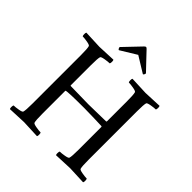

<svg xmlns="http://www.w3.org/2000/svg" viewBox="-222 -995 1153 1153"><g transform="rotate(45 354.5 -418.0)"><path d="M358.9 -839.4Q363.8 -839.4 370.6 -831.5Q391.6 -808.6 421.6 -777.6Q451.7 -746.6 470.2 -726.6Q470.2 -721.7 467.3 -715.8Q464.4 -710 460.4 -710L358.9 -772.5Q282.2 -725.6 256.8 -710Q252.9 -710 249.8 -715.8Q246.6 -721.7 246.6 -726.6Q328.1 -811 346.7 -831.5Q353.5 -839.4 358.9 -839.4ZM159.7 -641.6Q173.8 -641.6 273.9 -646.5Q277.3 -642.6 277.1 -630.9Q276.9 -619.1 273.9 -615.2Q259.3 -615.2 233.9 -610.8Q208.5 -606.4 206.5 -599.6Q201.7 -584 201.7 -527.3V-356.4L203.6 -353.5Q347.2 -350.6 356.9 -350.6Q374.5 -350.6 506.3 -353.5Q508.3 -355.5 508.3 -357.4V-527.3Q508.3 -584 503.4 -599.6Q501.5 -606.4 476.1 -610.8Q450.7 -615.2 436 -615.2Q433.1 -619.1 432.9 -630.9Q432.6 -642.6 436 -646.5Q536.1 -641.6 551.3 -641.6Q565.4 -641.6 665.5 -646.5Q668.9 -642.6 668.7 -630.9Q668.5 -619.1 665.5 -615.2Q650.9 -615.2 625.5 -610.8Q600.1 -606.4 598.1 -599.6Q593.3 -584 593.3 -527.3V-116.2Q593.3 -59.6 598.1 -43.9Q600.1 -37.1 625.5 -32.7Q650.9 -28.3 665.5 -28.3Q668.5 -24.4 668.7 -12.7Q668.9 -1 665.5 2.9Q565.4 -2 551.3 -2Q536.1 -2 436 2.9Q432.6 -1 432.9 -12.7Q433.1 -24.4 436 -28.3Q450.7 -28.3 476.1 -32.7Q501.5 -37.1 503.4 -43.9Q508.3 -59.6 508.3 -116.2V-309.6L506.3 -313.5Q494.6 -314 440.2 -315.7Q385.7 -317.4 356.9 -317.4Q214.4 -317.4 202.6 -311.5L201.7 -309.6V-116.2Q201.7 -59.6 206.5 -43.9Q208.5 -37.1 233.9 -32.7Q259.3 -28.3 273.9 -28.3Q276.9 -24.4 277.1 -12.7Q277.3 -1 273.9 2.9Q173.8 -2 159.7 -2Q144.5 -2 44.4 2.9Q41 -1 41.3 -12.7Q41.5 -24.4 44.4 -28.3Q59.1 -28.3 84.5 -32.7Q109.9 -37.1 111.8 -43.9Q116.7 -59.6 116.7 -116.2V-527.3Q116.7 -584 111.8 -599.6Q109.9 -606.4 84.5 -610.8Q59.1 -615.2 44.4 -615.2Q41.5 -619.1 41.3 -630.9Q41 -642.6 44.4 -646.5Q144.5 -641.6 159.7 -641.6Z"/></g></svg>

Font: Amiri
Style: Regular
Weight: 400
Designer: Khaled Hosny
Version: Version 000.108